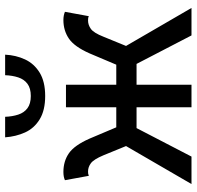

<svg xmlns="http://www.w3.org/2000/svg" viewBox="-29 -737 766 748"><g transform="rotate(-90 354.0 -363.0)"><path d="M11 0 159 -255 123 -343Q107 -381 92 -392Q77 -403 60 -403Q55 -403 51.5 -402.5Q48 -402 43 -400L26 -493Q39 -499 58 -499Q100 -499 131 -477.5Q162 -456 188 -397L232 -293H310V-489H398V-293H476L520 -397Q546 -456 577.5 -477.5Q609 -499 650 -499Q668 -499 682 -493L665 -400Q661 -402 657 -402.5Q653 -403 648 -403Q631 -403 615.5 -392Q600 -381 585 -343L549 -255L697 0H590L479 -214H398V0H310V-214H229L118 0ZM354 -570Q298 -570 263 -591.5Q228 -613 212 -648.5Q196 -684 193 -726H273Q274 -698 281.5 -675Q289 -652 306.5 -639Q324 -626 354 -626Q384 -626 401.5 -639Q419 -652 426.5 -675Q434 -698 435 -726H515Q513 -684 496.5 -648.5Q480 -613 445 -591.5Q410 -570 354 -570Z"/></g></svg>

Font: Source Sans 3 Medium
Style: Regular
Weight: 500
Designer: Paul D. Hunt
Foundry: Adobe
Version: Version 3.052;hotconv 1.1.0;makeotfexe 2.6.0